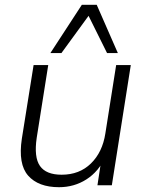

<svg xmlns="http://www.w3.org/2000/svg" viewBox="-20 -772 609 800"><path d="M226 8Q140 8 97.5 -40Q55 -88 71 -194L120 -501H181L133 -198Q121 -117 146.5 -80.5Q172 -44 237 -44Q311 -44 359 -91Q407 -138 419 -216L464 -501H525L446 0H386L404 -118H419Q391 -57 340 -24.5Q289 8 226 8ZM190 -551 321 -752H383L471 -551H426L349 -706L236 -551Z"/></svg>

Font: Mulish ExtraLight Light
Style: Italic
Weight: 300
Italic angle: -9°
Version: Version 3.603